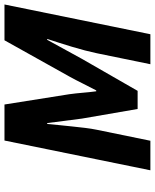

<svg xmlns="http://www.w3.org/2000/svg" viewBox="63 -755 692 858"><g transform="rotate(-90 409.0 -326.0)"><path d="M77 0 210 -652H371L417 -362Q421 -333 423.5 -302.5Q426 -272 430 -242H434Q450 -272 465 -302.5Q480 -333 496 -362L658 -652H818L685 0H551L600 -239Q605 -263 612.5 -292Q620 -321 629 -350.5Q638 -380 647 -408.5Q656 -437 664 -461H660L575 -306L432 -57H351L308 -306L288 -461H284Q282 -437 279 -408.5Q276 -380 273 -350.5Q270 -321 266.5 -292Q263 -263 258 -239L209 0Z"/></g></svg>

Font: mr_Source Sans Pro
Style: Bold Italic
Weight: 700
Italic angle: -11°
Designer: Paul D. Hunt
Foundry: Adobe Systems Incorporated
Version: Version 1.036;July 10, 2024;FontCreator 11.5.0.2430 64-bit